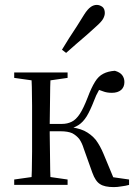

<svg xmlns="http://www.w3.org/2000/svg" viewBox="-20 -755 560 784"><path d="M38 0H256V-22L159 -36H137L38 -22ZM38 -437 137 -423H159L256 -437V-459H38ZM107 0H187Q186 -22 185 -59Q184 -96 184 -137Q183 -177 183 -209V-250Q183 -283 184 -323Q184 -363 185 -400Q186 -437 187 -459H107Q109 -437 110 -400Q110 -363 111 -324Q111 -284 111 -253V-206Q111 -175 111 -136Q110 -96 110 -59Q109 -22 107 0ZM357 -50Q370 -14 389 -3Q407 9 445 9Q459 9 476 6Q493 4 507 0V-22L402 -37L452 -8L403 -126Q389 -160 371 -184Q352 -207 324 -221Q296 -234 254 -237V-226Q281 -232 300 -244Q319 -256 334 -280Q348 -303 364 -344Q372 -366 383 -385Q393 -404 406 -419L370 -393Q385 -388 401 -382Q416 -376 437 -376Q461 -376 475 -388Q488 -400 488 -420Q488 -436 479 -448Q470 -460 449 -466Q421 -464 402 -454Q382 -444 368 -421Q353 -397 338 -357Q321 -313 306 -290Q290 -266 273 -258Q255 -249 233 -249H144V-219H227Q257 -219 275 -211Q292 -202 304 -187Q315 -171 322 -148ZM233 -552 250 -539Q271 -557 292 -576Q313 -594 335 -613Q356 -632 376 -650Q396 -668 402 -680Q408 -692 408 -702Q408 -719 398 -727Q387 -735 375 -735Q363 -735 351 -727Q338 -718 324 -696Q310 -673 294 -648Q277 -623 262 -599Q246 -574 233 -552Z"/></svg>

Font: Source Serif 4 48pt
Style: Regular
Weight: 400
Designer: Frank Grie√ühammer
Foundry: Adobe Systems Incorporated
Version: Version 4.004;hotconv 1.0.116;makeotfexe 2.5.65601